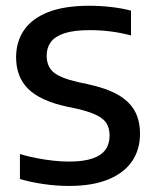

<svg xmlns="http://www.w3.org/2000/svg" viewBox="-20 -622 528 650"><path d="M213.5 7.5Q171.5 7.5 128 1.2Q84.5 -5 47.5 -16V-100.5Q75.5 -92 104.5 -86.5Q133.5 -81 161.2 -78Q189 -75 213.5 -75Q262.5 -75 293 -85.5Q323.5 -96 337.2 -115.5Q351 -135 351 -163Q351 -186.5 341.5 -203Q332 -219.5 308.2 -231.5Q284.5 -243.5 242 -253.5L206.5 -261Q116.5 -280.5 75.5 -321Q34.5 -361.5 34.5 -428.5Q34.5 -480 60.8 -519.2Q87 -558.5 142 -580.5Q197 -602.5 282.5 -602.5Q319.5 -602.5 356.5 -598.2Q393.5 -594 423.5 -586V-502Q390 -511 355 -515.5Q320 -520 284.5 -520Q230.5 -520 198.5 -509.5Q166.5 -499 152.2 -479.8Q138 -460.5 138 -434Q138 -398.5 159.5 -378.8Q181 -359 242 -344.5L277.5 -337Q340 -323.5 378.8 -301.5Q417.5 -279.5 435.8 -247Q454 -214.5 454 -169Q454 -115.5 427 -76Q400 -36.5 346.5 -14.5Q293 7.5 213.5 7.5Z"/></svg>

Font: Encode Sans SC Condensed Thin Medium
Style: Regular
Weight: 500
Version: Version 3.002